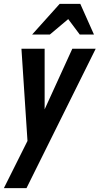

<svg xmlns="http://www.w3.org/2000/svg" viewBox="-35 -760 511 985"><path d="M-15 205 106 -37 75 -510H194V-199L336 -510H456L101 205ZM130 -583 271 -740H377L447 -583H374L315 -662L221 -583Z"/></svg>

Font: Instrument Sans Condensed SemiBold Italic
Style: Regular
Weight: 600
Width: 3
Italic angle: -13°
Designer: Rodrigo Fuenzalida
Foundry: fragTYPE
Version: Version 1.000; ttfautohint (v1.8.4.7-5d5b);gftools[0.9.28]